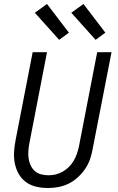

<svg xmlns="http://www.w3.org/2000/svg" viewBox="-20 -932 590 964"><path d="M221 12Q191 12 162.5 5.5Q134 -1 111.5 -17Q89 -33 75 -57Q61 -81 55 -109Q49 -137 50.5 -167Q52 -197 58 -227L144 -670H216L128 -215Q124 -195 122.5 -175.5Q121 -156 123.5 -137.5Q126 -119 133.5 -102.5Q141 -86 154 -74Q167 -62 185 -57Q203 -52 223 -52Q241 -52 259 -56Q277 -60 294.5 -70Q312 -80 326 -94Q340 -108 350 -125Q360 -142 366 -159.5Q372 -177 376 -195L468 -670H540L445 -183Q441 -158 432 -132.5Q423 -107 407.5 -84Q392 -61 370.5 -41.5Q349 -22 324.5 -10Q300 2 273.5 7Q247 12 221 12ZM460 -732 338 -868 399 -912 509 -768ZM277 -732 155 -868 216 -912 326 -768Z"/></svg>

Font: Lode
Style: Italic
Weight: 400
Italic angle: -11°
Monospace: yes
Designer: Belleve Invis
Foundry: Belleve Invis
Version: Version 29.2.0; ttfautohint (v1.8.3)